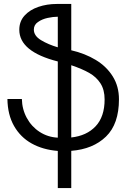

<svg xmlns="http://www.w3.org/2000/svg" viewBox="-20 -745 640 970"><path d="M272 17.5Q197 11.5 140.2 -20Q83.5 -51.5 51 -108.5Q18.5 -165.5 17.5 -245H90.5Q91.5 -193 115.5 -149Q139.5 -105 180.5 -78.5Q221.5 -52 272 -49.5V-434.5Q77.5 -484 77.5 -594.5Q77.5 -637 104 -666.2Q130.5 -695.5 173.8 -710.2Q217 -725 267 -725H340V-491Q409.5 -475 463.8 -442.2Q518 -409.5 549.5 -359.2Q581 -309 581 -243.5Q581 -118.5 515.5 -55Q450 8.5 340 17V205H272ZM508.5 -242.5Q508.5 -291 487.8 -323.5Q467 -356 431 -376.5Q395 -397 340 -415.5V-50.5Q418 -59 463.2 -107.2Q508.5 -155.5 508.5 -242.5ZM151 -595.5Q151 -564 187.5 -542Q224 -520 272 -506V-660.5Q249 -660.5 221 -654.5Q193 -648.5 172 -634Q151 -619.5 151 -595.5Z"/></svg>

Font: JuliaMono Light
Style: Regular
Weight: 300
Monospace: yes
Designer: cormullion
Foundry: corm
Version: Version 0.054; ttfautohint (v1.8.4)